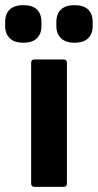

<svg xmlns="http://www.w3.org/2000/svg" viewBox="-65 -726 380 746"><path d="M69 0Q56 0 56 -13V-482Q56 -495 69 -495H182Q195 -495 195 -482V-13Q195 0 182 0ZM25 -560Q-9 -560 -27 -577.5Q-45 -595 -45 -624V-641Q-45 -672 -27 -689Q-9 -706 25 -706Q61 -706 78.5 -689Q96 -672 96 -641V-624Q96 -595 78.5 -577.5Q61 -560 25 -560ZM224 -560Q190 -560 172 -577.5Q154 -595 154 -624V-641Q154 -672 172 -689Q190 -706 224 -706Q260 -706 277.5 -689Q295 -672 295 -641V-624Q295 -595 277.5 -577.5Q260 -560 224 -560Z"/></svg>

Font: Sofia Sans ExtraBold
Style: Regular
Weight: 800
Designer: Botio Nikoltchev, Ani Petrova
Foundry: lettersoup
Version: Version 4.101; ttfautohint (v1.8.4.7-5d5b)